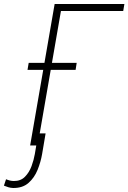

<svg xmlns="http://www.w3.org/2000/svg" viewBox="-111 -731 645 965"><path d="M514.2 -710.9 508.3 -675.8H195.3L78.1 0H40.5L163.6 -710.9ZM274.4 -415 269 -379.9H27.3L33.2 -415ZM81.5 -60.5H118.2L100.6 43.5Q93.8 83 77.9 122.6Q62 162.1 32.5 188.2Q2.9 214.4 -44.9 213.9Q-58.1 213.4 -69.1 210Q-80.1 206.5 -91.3 202.1L-80.6 169.9Q-71.3 173.8 -61.3 176.3Q-51.3 178.7 -41.5 178.7Q-6.8 179.2 14.6 157.2Q36.1 135.3 47.6 103.8Q59.1 72.3 64 43.5Z"/></svg>

Font: Roboto Condensed ExtraLight
Style: Italic
Weight: 250
Italic angle: -12°
Designer: Christian Robertson
Foundry: Google
Version: Version 3.008; 2023